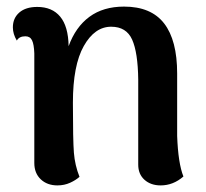

<svg xmlns="http://www.w3.org/2000/svg" viewBox="-20 -548 623 582"><path d="M536 -13Q505 14 467 14Q437 14 418 -3Q399 -20 399 -49V-307Q398 -389 380.5 -428Q363 -467 317 -467Q267 -467 234 -408.5Q201 -350 201 -237Q201 -123 204 -85Q207 -47 221 -12Q210 -2 192.5 6Q175 14 154 14Q123 14 103.5 -4.5Q84 -23 84 -54V-386Q83 -414 77 -426Q71 -438 57 -438Q38 -438 31 -425Q19 -445 19 -465Q19 -493 38.5 -510Q58 -527 93 -527Q138 -527 162.5 -497.5Q187 -468 188 -408Q209 -466 251 -497Q293 -528 356 -528Q438 -528 477.5 -477Q517 -426 517 -325V-136Q520 -53 536 -13Z"/></svg>

Font: Arima Madurai ExtraBold
Style: Regular
Weight: 800
Designer: Joana Correia and Natanael Gama
Foundry: NDISCOVER
Version: Version 1.019